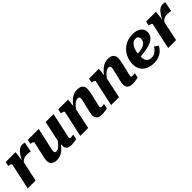

<svg xmlns="http://www.w3.org/2000/svg" viewBox="304 -1781 3024 3024"><g transform="rotate(-45 1816.0 -269.0)"><path d="M26 0H202L281 -369L275 -370L294 -540H75L60 -468L69 -466Q86 -463 98 -458.5Q110 -454 116 -448Q122 -442 120 -433ZM504 -541Q500 -544 487.5 -547Q475 -550 455 -550Q421 -550 394.5 -535Q368 -520 344.5 -491.5Q321 -463 297.5 -423Q274 -383 248 -332L255 -313Q271 -334 286.5 -348.5Q302 -363 318.5 -371.5Q335 -380 353.5 -383.5Q372 -387 392 -387Q418 -387 438 -384Q458 -381 472 -378Z M734 -194Q730 -172 727 -157.5Q724 -143 724 -130Q724 -118 727.5 -109.5Q731 -101 739 -96.5Q747 -92 761 -92Q784 -92 809.5 -109.5Q835 -127 863.5 -160Q892 -193 922 -238L928 -181Q891 -124 852.5 -80Q814 -36 768.5 -12.5Q723 11 666 11Q607 11 575.5 -18Q544 -47 544 -94Q544 -116 548 -140.5Q552 -165 559 -195L613 -433Q614 -442 608.5 -448Q603 -454 591 -458.5Q579 -463 562 -466L552 -468L567 -540H811ZM1073 -222Q1065 -188 1060 -165.5Q1055 -143 1052 -129Q1049 -115 1049 -108Q1049 -96 1055.5 -91Q1062 -86 1076 -86Q1092 -86 1107 -88.5Q1122 -91 1133 -91L1116 -10Q1100 -6 1080.5 -3Q1061 0 1040 2.5Q1019 5 995 5Q944 5 915.5 -19Q887 -43 887 -91Q887 -96 887.5 -104.5Q888 -113 888.5 -124.5Q889 -136 890 -149L880 -140L965 -540H1141Z M1197 0H1373L1456 -392H1449L1465 -540H1246L1231 -468L1240 -466Q1257 -463 1269 -458.5Q1281 -454 1287 -448Q1293 -442 1291 -433ZM1758 -222 1787 -345Q1793 -375 1797 -400.5Q1801 -426 1801 -447Q1801 -494 1770 -522.5Q1739 -551 1678 -551Q1621 -551 1575.5 -527Q1530 -503 1490.5 -459.5Q1451 -416 1412 -358L1417 -304Q1448 -349 1476.5 -381Q1505 -413 1531.5 -430.5Q1558 -448 1583 -448Q1604 -448 1613 -438Q1622 -428 1622 -411Q1622 -399 1619.5 -384Q1617 -369 1611 -347L1584 -232Q1574 -191 1568 -165Q1562 -139 1560 -122Q1558 -105 1558 -91Q1558 -59 1572 -37.5Q1586 -16 1611.5 -5.5Q1637 5 1671 5Q1695 5 1718 3Q1741 1 1761.5 -3Q1782 -7 1799 -10L1816 -91Q1809 -91 1800 -89.5Q1791 -88 1780.5 -87Q1770 -86 1760 -86Q1747 -86 1740.5 -91Q1734 -96 1734 -108Q1734 -115 1736.5 -129Q1739 -143 1744.5 -165.5Q1750 -188 1758 -222Z M1883 0H2059L2142 -392H2135L2151 -540H1932L1917 -468L1926 -466Q1943 -463 1955 -458.5Q1967 -454 1973 -448Q1979 -442 1977 -433ZM2444 -222 2473 -345Q2479 -375 2483 -400.5Q2487 -426 2487 -447Q2487 -494 2456 -522.5Q2425 -551 2364 -551Q2307 -551 2261.5 -527Q2216 -503 2176.5 -459.5Q2137 -416 2098 -358L2103 -304Q2134 -349 2162.5 -381Q2191 -413 2217.5 -430.5Q2244 -448 2269 -448Q2290 -448 2299 -438Q2308 -428 2308 -411Q2308 -399 2305.5 -384Q2303 -369 2297 -347L2270 -232Q2260 -191 2254 -165Q2248 -139 2246 -122Q2244 -105 2244 -91Q2244 -59 2258 -37.5Q2272 -16 2297.5 -5.5Q2323 5 2357 5Q2381 5 2404 3Q2427 1 2447.5 -3Q2468 -7 2485 -10L2502 -91Q2495 -91 2486 -89.5Q2477 -88 2466.5 -87Q2456 -86 2446 -86Q2433 -86 2426.5 -91Q2420 -96 2420 -108Q2420 -115 2422.5 -129Q2425 -143 2430.5 -165.5Q2436 -188 2444 -222Z M2834 13Q2754 13 2696.5 -14.5Q2639 -42 2608 -93.5Q2577 -145 2577 -215Q2577 -281 2600 -341.5Q2623 -402 2666 -449Q2709 -496 2770.5 -523.5Q2832 -551 2908 -551Q2974 -551 3017.5 -531.5Q3061 -512 3082.5 -480Q3104 -448 3104 -407Q3104 -357 3077 -320.5Q3050 -284 2997 -260Q2944 -236 2867 -223.5Q2790 -211 2690 -208L2694 -272Q2764 -274 2814 -282.5Q2864 -291 2895 -306.5Q2926 -322 2941 -346.5Q2956 -371 2956 -405Q2956 -425 2949.5 -439Q2943 -453 2929 -460.5Q2915 -468 2893 -468Q2861 -468 2834.5 -449Q2808 -430 2789.5 -396Q2771 -362 2761 -316.5Q2751 -271 2751 -217Q2751 -167 2764 -135.5Q2777 -104 2802.5 -89.5Q2828 -75 2866 -75Q2901 -75 2928 -89Q2955 -103 2976 -126Q2997 -149 3013 -175L3077 -129Q3054 -87 3019.5 -54.5Q2985 -22 2939 -4.5Q2893 13 2834 13Z M3154 0H3330L3409 -369L3403 -370L3422 -540H3203L3188 -468L3197 -466Q3214 -463 3226 -458.5Q3238 -454 3244 -448Q3250 -442 3248 -433ZM3632 -541Q3628 -544 3615.5 -547Q3603 -550 3583 -550Q3549 -550 3522.5 -535Q3496 -520 3472.5 -491.5Q3449 -463 3425.5 -423Q3402 -383 3376 -332L3383 -313Q3399 -334 3414.5 -348.5Q3430 -363 3446.5 -371.5Q3463 -380 3481.5 -383.5Q3500 -387 3520 -387Q3546 -387 3566 -384Q3586 -381 3600 -378Z"/></g></svg>

Font: Roboto Serif 20pt
Style: Bold Italic
Weight: 700
Italic angle: -10°
Version: Version 1.007